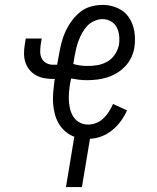

<svg xmlns="http://www.w3.org/2000/svg" viewBox="-20 -558 640 783"><path d="M249 205 283 0H284Q264 -7 247.5 -21Q231 -35 220 -53.5Q209 -72 203.5 -93.5Q198 -115 196.5 -137Q195 -159 197 -182Q199 -205 202 -228L204 -236H196Q177 -236 159 -239.5Q141 -243 126 -251.5Q111 -260 100 -273.5Q89 -287 83.5 -304Q78 -321 78 -339.5Q78 -358 81 -376L85 -401H150L146 -376Q144 -362 144 -347Q144 -332 150 -320Q156 -308 168.5 -301Q181 -294 196 -294H213L221 -338Q225 -361 231 -384.5Q237 -408 247.5 -430.5Q258 -453 273 -473.5Q288 -494 307.5 -509.5Q327 -525 351 -531.5Q375 -538 399 -538Q431 -538 460 -525Q489 -512 506 -486.5Q523 -461 528 -429Q533 -397 528 -365Q525 -344 515.5 -324Q506 -304 491 -288Q476 -272 457 -260.5Q438 -249 417.5 -242.5Q397 -236 376 -233.5Q355 -231 335 -231Q318 -231 301.5 -233Q285 -235 270 -238L266 -218Q263 -200 261.5 -182Q260 -164 261 -146Q262 -128 266.5 -111Q271 -94 280.5 -80Q290 -66 305.5 -58Q321 -50 339 -50Q356 -50 372.5 -56.5Q389 -63 402 -75.5Q415 -88 424.5 -103Q434 -118 441 -134L498 -108Q488 -85 473 -64.5Q458 -44 438 -27.5Q418 -11 394.5 -2Q371 7 347 8L314 205ZM337 -289Q337 -289 337 -289Q337 -289 337 -289H338Q358 -289 378.5 -292.5Q399 -296 418 -307Q437 -318 449 -336.5Q461 -355 465 -375Q468 -394 466 -412.5Q464 -431 456 -446.5Q448 -462 432.5 -471Q417 -480 398 -480Q382 -480 365.5 -473Q349 -466 336.5 -453Q324 -440 315.5 -424.5Q307 -409 301 -393.5Q295 -378 291 -361.5Q287 -345 284 -328L279 -297Q293 -293 307.5 -291Q322 -289 337 -289Z"/></svg>

Font: Iosevka Slab Light Extended
Style: Italic
Weight: 300
Width: 7
Italic angle: -9°
Monospace: yes
Designer: Belleve Invis
Foundry: Belleve Invis
Version: Version 11.1.0; ttfautohint (v1.8.3)